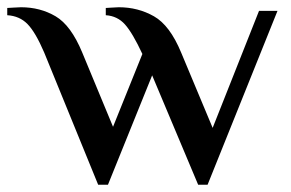

<svg xmlns="http://www.w3.org/2000/svg" viewBox="-27 -500 803 530"><path d="M244 10 95 -355Q71 -411 49 -433.5Q27 -456 -7 -458V-478Q-4 -478 10 -479Q24 -480 31 -480Q84 -480 126.5 -455Q169 -430 200 -355L285 -150L366 -351Q339 -409 318 -432.5Q297 -456 265 -458V-478Q269 -478 281.5 -479Q294 -480 301 -480Q354 -480 398 -455Q442 -430 473 -355L560 -147L688 -470H739L546 10H520L393 -292L271 10Z"/></svg>

Font: El Messiri Medium
Style: Regular
Weight: 500
Designer: Mohamed Gaber
Foundry: Kief Type Foundry
Version: Version 2.020; ttfautohint (v1.8.3)